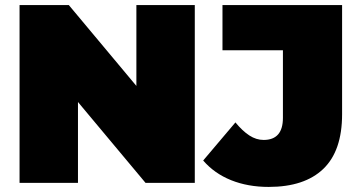

<svg xmlns="http://www.w3.org/2000/svg" viewBox="-20 -720 1418 756"><path d="M57 0V-700H251L607 -274H517V-700H747V0H553L197 -426H287V0ZM1038 16Q956 16 890 -10.5Q824 -37 780 -88L907 -238Q935 -204 962 -186.5Q989 -169 1018 -169Q1094 -169 1094 -256V-522H856V-700H1327V-270Q1327 -126 1253 -55Q1179 16 1038 16Z"/></svg>

Font: MOST Montserrat Black
Style: Regular
Weight: 900
Designer: Julieta Ulanovsky
Foundry: Julieta Ulanovsky
Version: Version 8.000;March 11, 2024;FontCreator 15.0.0.2926 64-bit